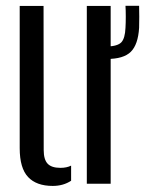

<svg xmlns="http://www.w3.org/2000/svg" viewBox="-20 -620 514 648"><path d="M46.5 -120V-600H127L127.5 -113.5Q127.5 -81.5 140.8 -67.5Q154 -53.5 184 -53.5Q205 -53.5 220 -61V-10Q193.5 7.5 158 7.5Q103 7.5 74.8 -22.5Q46.5 -52.5 46.5 -120ZM273 0V-600H353.5V0ZM341 -421Q330.5 -421 318.5 -423V-464Q328.5 -463 341.5 -463Q377 -464 389.5 -477.2Q402 -490.5 403.5 -526Q404.5 -542 404.5 -563.8Q404.5 -585.5 403.5 -600.5H449.5Q450 -585 450 -563.2Q450 -541.5 449.5 -526Q446 -469.5 421.5 -445.2Q397 -421 341 -421Z"/></svg>

Font: Big Shoulders Stencil Text
Style: Regular
Weight: 400
Designer: Patric King
Foundry: XO Type Co
Version: Version 1.000